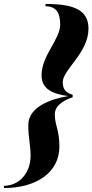

<svg xmlns="http://www.w3.org/2000/svg" viewBox="-60 -800 467 970"><path d="M-40 150C125 150 240 70 240 -59C240 -146 217 -165 217 -223C217 -274 277 -298.5 307 -308.5V-321C277 -331 257 -344 257 -385C257 -448 387 -533 387 -655C387 -749 315 -780 170 -780V-768.5C232 -768.5 244 -723.5 244 -676C244 -600 150 -520 150 -420C150 -348.5 207 -325.5 285 -314.5C197.5 -301 83 -259.5 83 -169C83 -99 94.5 -69 94.5 -13C94.5 74.5 37 138.5 -40 138.5Z"/></svg>

Font: Bodoni* 72pt
Style: Bold Italic
Weight: 700
Italic angle: -13°
Version: Version 2.3